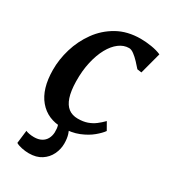

<svg xmlns="http://www.w3.org/2000/svg" viewBox="-189 -659 842 955"><g transform="rotate(30 231.5 -182.0)"><path d="M213.5 10Q129.5 10 80.2 -48.5Q31 -107 30.5 -215.5Q30 -275.5 48.5 -337.2Q67 -399 104.8 -451.5Q142.5 -504 199.5 -536Q256.5 -568 332.5 -568Q361 -568 394.2 -562.8Q427.5 -557.5 450.5 -547L418 -424.5L393 -428Q381 -442 365.2 -458.8Q349.5 -475.5 333.8 -487.2Q318 -499 305 -499Q275 -499 248.2 -479Q221.5 -459 201.2 -422.2Q181 -385.5 169.5 -335Q158 -284.5 159 -223.5Q160 -169 171.5 -134.5Q183 -100 204.8 -83.5Q226.5 -67 258.5 -67Q289.5 -67 312.8 -75.2Q336 -83.5 354.5 -97.5Q373 -111.5 390 -129L414.5 -86Q402 -68 375 -45.5Q348 -23 307.5 -6.5Q267 10 213.5 10ZM133.5 204Q113.5 204 92.2 199.5Q71 195 59 187.5L68 113Q74.5 116.5 88 119Q101.5 121.5 115.5 121.5Q140.5 121.5 157.8 112.2Q175 103 184 86.5Q193 70 194 49.5Q194.5 25.5 190 11.8Q185.5 -2 182.5 -13L211.5 -15L240 -13Q249 0.5 256 22.5Q263 44.5 263 74.5Q263 106.5 248.5 136.5Q234 166.5 205.2 185.2Q176.5 204 133.5 204Z"/></g></svg>

Font: Merriweather Light 18pt SemiBold
Style: Italic
Weight: 600
Italic angle: -7.8°
Version: Version 2.101